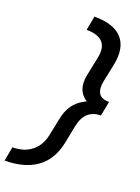

<svg xmlns="http://www.w3.org/2000/svg" viewBox="-215 -784 786 1079"><g transform="rotate(20 178.0 -244.5)"><path d="M-43 222 -27 137Q42 137 87 101Q132 65 145 1L168 -110Q181 -172 220 -210Q259 -248 329 -266L324 -227Q263 -246 239.5 -286.5Q216 -327 229 -390L251 -498Q265 -563 236.5 -594.5Q208 -626 139 -626L155 -711Q274 -711 323 -654Q372 -597 349 -490L328 -389Q318 -340 334 -314Q350 -288 396 -288L379 -201Q333 -201 303.5 -175Q274 -149 263 -92L243 9Q222 116 149 169Q76 222 -43 222Z"/></g></svg>

Font: Ysabeau Infant
Style: Bold Italic
Weight: 700
Italic angle: -12°
Designer: Christian Thalmann (Catharsis Fonts)
Version: Version 2.001;gftools[0.9.30]; featfreeze: ss01,ss02,lnum